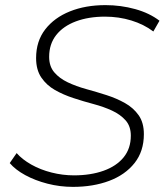

<svg xmlns="http://www.w3.org/2000/svg" viewBox="-20 -725 649 750"><path d="M265 5Q214 5 165.5 -7.5Q117 -20 78.5 -41Q40 -62 18 -88L45 -127Q67 -102 102.5 -82Q138 -62 181.5 -51Q225 -40 269 -40Q334 -40 384.5 -58Q435 -76 463 -110.5Q491 -145 491 -195Q491 -232 470.5 -255Q450 -278 417.5 -293Q385 -308 345.5 -318.5Q306 -329 266.5 -342Q227 -355 194.5 -373.5Q162 -392 141.5 -422Q121 -452 121 -498Q121 -564 156.5 -610Q192 -656 253 -680.5Q314 -705 392 -705Q452 -705 508 -689.5Q564 -674 603 -644L579 -602Q542 -630 493 -645Q444 -660 390 -660Q326 -660 276.5 -641.5Q227 -623 199.5 -588Q172 -553 172 -503Q172 -466 192 -442.5Q212 -419 244.5 -403.5Q277 -388 317 -377Q357 -366 396 -353.5Q435 -341 468 -322.5Q501 -304 521.5 -275Q542 -246 542 -201Q542 -134 505.5 -88Q469 -42 406.5 -18.5Q344 5 265 5Z"/></svg>

Font: Montserrat Thin Light
Style: Italic
Weight: 300
Italic angle: -11.3°
Version: Version 9.000